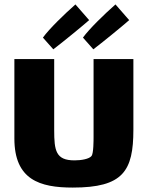

<svg xmlns="http://www.w3.org/2000/svg" viewBox="-20 -837 668 868"><path d="M174 -667 221 -614C272 -653 357 -723 383 -746L321 -817C270 -772 203 -707 174 -667ZM355 -667 402 -614C453 -653 538 -723 564 -746L502 -817C451 -772 384 -707 355 -667ZM403 -570V-219C403 -202 403 -144 394 -132C383 -118 347 -112 317 -112C232 -112 225 -156 225 -249V-570H45V-211C45 -24 160 11 309 11C537 11 583 -64 583 -251V-570Z"/></svg>

Font: FilmFarsi Display
Style: Regular
Weight: 400
Designer: Borna Izadpanah
Foundry: Borna Izadpanah
Version: Version 1.000;PS 001.000;hotconv 1.0.88;makeotf.lib2.5.64775